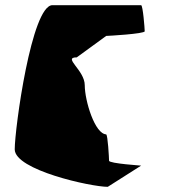

<svg xmlns="http://www.w3.org/2000/svg" viewBox="-20 -723 657 743"><path d="M37 -145C37 -65 332 0 397 0L526 -82C533 -82 402 -90 402 -101C402 -112 397 -202 391 -202L392 -203C347 -203 308 -334 308 -393C308 -452 221 -501 277 -501L391 -584C397 -584 540 -592 540 -602C540 -612 533 -703 526 -703H183C102 -703 37 -225 37 -145Z"/></svg>

Font: Ampere
Style: Cnd
Weight: 400
Version: Version 1